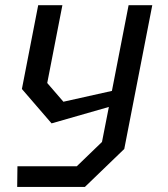

<svg xmlns="http://www.w3.org/2000/svg" viewBox="-20 -534 660 754"><path d="M47.5 200H313.5L468 51L578 -513.5H485L419.5 -177L229 -134.5L165.5 -208L225 -513.5H130L66 -184.5L182.5 -49.5L407.5 -114L380.5 23.5L281.5 119H48.5Z"/></svg>

Font: Monaspace Krypton
Style: Italic
Weight: 400
Italic angle: -11°
Designer: Riley Cran & the Lettermatic Team
Foundry: Lettermatic
Version: Version 1.101 (Monaspace Krypton)